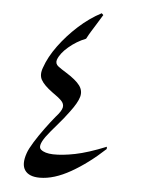

<svg xmlns="http://www.w3.org/2000/svg" viewBox="-47 -635 539 675"><g transform="rotate(5 223.0 -297.5)"><path d="M118 0Q80 0 65.5 -21Q51 -42 65 -82Q70 -97 85.5 -122Q101 -147 120.5 -173.5Q140 -200 155 -218Q175 -240 177.5 -253Q180 -266 169 -277Q158 -288 136 -303Q106 -325 96 -343Q86 -361 96 -387Q109 -425 138 -464.5Q167 -504 205 -538.5Q243 -573 285 -595L291 -589Q275 -563 267 -550Q259 -537 253 -527.5Q247 -518 238 -501Q205 -488 177.5 -464.5Q150 -441 142 -418Q138 -404 150 -395Q162 -386 177 -377Q214 -354 227.5 -335.5Q241 -317 235 -295.5Q229 -274 204 -241Q185 -215 163 -190Q141 -165 126 -145Q101 -110 114.5 -98.5Q128 -87 157 -86Q190 -85 235 -94Q280 -103 344 -129V-121Q286 -67 227 -33.5Q168 0 118 0Z"/></g></svg>

Font: Bona Nova
Style: Italic
Weight: 400
Italic angle: -4°
Designer: Mateusz Machalski
Foundry: Capitalics
Version: Version 4.001; ttfautohint (v1.8.3)